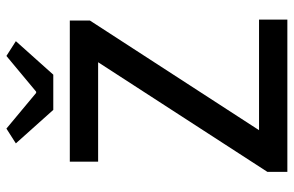

<svg xmlns="http://www.w3.org/2000/svg" viewBox="-178 -734 912 596"><g transform="rotate(-90 278.0 -436.0)"><path d="M42.5 0V-62L382.8 -587.4H74.2V-675.3H512.2V-612.8L171.9 -87.9H515.1V0ZM234.9 -726.6 130.9 -842.8 176.8 -872.1 287.6 -779.8H291.5L402.3 -872.1L448.2 -842.8L344.2 -726.6Z"/></g></svg>

Font: Akatab SemiBold
Style: Regular
Weight: 600
Designer: SIL Global
Foundry: SIL Global
Version: Version 4.100